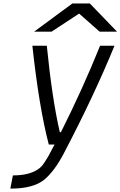

<svg xmlns="http://www.w3.org/2000/svg" viewBox="-20 -937 711 1134"><path d="M407.6 -916.7H510.4L671.2 -750H568.4L447.3 -856.8L284.5 -750H181.6ZM339.8 -156.2Q469.4 -414.1 571 -666.7H656.2Q536.5 -374.3 359.4 -35.8Q302.1 74.9 239.6 125.7Q174.5 177.1 41 177.1L56 99Q138 99 188.8 72.3Q205.1 63.8 217.1 53.4Q229.2 43 243.2 21.8Q257.2 0.7 266 -15Q274.7 -30.6 294.9 -69.7Q299.5 -78.8 302.1 -83.3H268.2Q210.9 -301.4 171.2 -666.7H256.5Q287.8 -352.2 333.3 -156.2Z"/></svg>

Font: Monoid
Style: Italic
Weight: 400
Width: 4
Italic angle: -11°
Monospace: yes
Version: Version 0.61